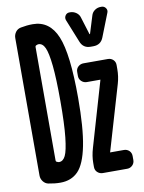

<svg xmlns="http://www.w3.org/2000/svg" viewBox="-87 -826 673 895"><g transform="rotate(-10 250.0 -378.0)"><path d="M456.1 -764.6Q468.8 -764.6 476.1 -754.4Q483.4 -744.1 478.5 -732.4L435.5 -623Q422.9 -589.8 386.7 -589.8H374Q338.9 -589.8 326.2 -623L282.2 -732.4Q278.3 -744.1 285.2 -754.4Q292 -764.6 304.7 -764.6H307.6Q323.2 -764.6 336.4 -755.4Q349.6 -746.1 353.5 -731.4L378.9 -649.4Q378.9 -648.4 380.9 -648.4Q381.8 -648.4 381.8 -649.4L407.2 -731.4Q411.1 -746.1 423.8 -755.4Q436.5 -764.6 453.1 -764.6ZM468.8 -397.5 378.9 -91.8 377.9 -90.8V-89.8Q377.9 -88.9 379.9 -88.9H443.4Q458 -88.9 468.3 -79.1Q478.5 -69.3 478.5 -53.7V-35.2Q478.5 -20.5 468.3 -10.3Q458 0 443.4 0H328.1Q313.5 0 302.7 -9.8Q292 -19.5 292 -35.2V-53.7Q292 -86.9 302.7 -123L391.6 -427.7V-428.7L392.6 -429.7Q392.6 -430.7 391.6 -430.7H328.1Q313.5 -430.7 302.7 -440.9Q292 -451.2 292 -465.8V-485.4Q292 -500 302.7 -509.8Q313.5 -519.5 328.1 -519.5H443.4Q458 -519.5 468.3 -509.8Q478.5 -500 478.5 -485.4V-465.8Q478.5 -430.7 468.8 -397.5ZM121.1 -632.8V-96.7Q121.1 -91.8 124 -89.8Q131.8 -85.9 136.7 -85.9Q155.3 -85.9 166.5 -108.9Q177.7 -131.8 184.6 -194.3Q191.4 -256.8 191.4 -365.2Q191.4 -470.7 185.1 -532.2Q178.7 -593.8 167.5 -618.7Q156.2 -643.6 136.7 -643.6Q131.8 -643.6 124 -639.6Q121.1 -637.7 121.1 -632.8ZM69.3 3.9Q54.7 1 44.9 -11.7Q35.2 -24.4 35.2 -40V-690.4Q35.2 -706.1 44.4 -718.8Q53.7 -731.4 69.3 -734.4Q98.6 -740.2 126 -740.2Q206.1 -740.2 240.7 -656.7Q275.4 -573.2 275.4 -365.2Q275.4 -223.6 258.8 -140.1Q242.2 -56.6 210 -23.4Q177.7 9.8 126 9.8Q98.6 9.8 69.3 3.9Z"/></g></svg>

Font: Rounded-L Mgen+ 1m medium
Style: Regular
Weight: 500
Designer: [Source Han Sans]
Ryoko NISHIZUKA  (kana & ideographs); Paul D. Hunt (Latin, Greek & Cyrillic); Wenlong ZHANG  (bopomofo
Version: Version 1.059.20150602